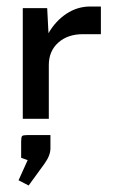

<svg xmlns="http://www.w3.org/2000/svg" viewBox="-20 -365 350 590"><path d="M68 205 37 189 65 127 45 120V70Q45 56 48 53Q51 50 65 50H135V91Q135 113 116 139ZM50 -340H125L129 -263Q151 -301 184.5 -323Q218 -345 257 -345H290V-260H235Q188 -260 159 -234Q130 -208 130 -165V0H50Z"/></svg>

Font: Glametrix
Style: Bold
Weight: 700
Designer: gluk
Foundry: gluk
Version: Version 0.40